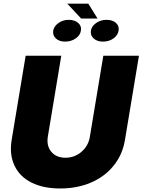

<svg xmlns="http://www.w3.org/2000/svg" viewBox="-20 -1036 790 1064"><path d="M552.6 -727.3H750L672.6 -261.4Q659.4 -179.3 609.7 -117.9Q560 -56.5 483.5 -24Q407 8.5 313.9 8.5Q220.2 8.5 154.8 -24.1Q89.5 -56.8 60.4 -118.1Q31.2 -179.3 44.7 -261.4L122.2 -727.3H319.6L245 -278.4Q236.9 -227.6 264.4 -194.8Q291.9 -161.9 342.3 -161.9Q393.5 -161.9 431.6 -194.8Q469.8 -227.6 478 -278.4ZM483.7 -866.5Q488.3 -892 513.5 -909.1Q538.7 -926.1 570.3 -926.1Q604.4 -926.1 623 -908.7Q641.7 -891.3 637.1 -866.5Q633.2 -840.6 608.8 -823Q584.5 -805.4 550.4 -805.4Q518.5 -805.4 499.1 -822.8Q479.8 -840.2 483.7 -866.5ZM274.9 -866.5Q279.8 -891.3 304.3 -908.7Q328.8 -926.1 360.1 -926.1Q394.2 -926.1 413.5 -908.7Q432.9 -891.3 428.3 -866.5Q424.7 -840.2 399.3 -822.8Q373.9 -805.4 340.2 -805.4Q308.6 -805.4 289.8 -822.8Q271 -840.2 274.9 -866.5ZM469.5 -1015.6 520.6 -933.2H429.7L353 -1015.6Z"/></svg>

Font: Karasuma Gothic
Style: Italic
Weight: 900
Italic angle: -9.39999°
Designer: Rasmus Andersson / Ryoko Nishizuka
Foundry: Genbu
Version: Version 1.00